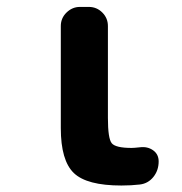

<svg xmlns="http://www.w3.org/2000/svg" viewBox="-20 -540 540 569"><path d="M394.5 -103.5Q417 -106.4 433.6 -94.7Q450.2 -83 450.2 -61.5Q450.2 -35.2 434.6 -15.6Q418.9 3.9 394.5 6.8Q369.1 9.8 339.8 9.8Q237.3 9.8 198.7 -27.3Q160.2 -64.5 160.2 -160.2V-462.9Q160.2 -486.3 177.2 -502.9Q194.3 -519.5 216.8 -519.5H243.2Q266.6 -519.5 283.2 -502.9Q299.8 -486.3 299.8 -462.9V-190.4Q299.8 -129.9 311 -115.7Q322.3 -101.6 370.1 -101.6Q377 -101.6 394.5 -103.5Z"/></svg>

Font: Rounded Mgen+ 2m bold
Style: Bold
Weight: 700
Designer: [Source Han Sans]
Ryoko NISHIZUKA  (kana & ideographs); Paul D. Hunt (Latin, Greek & Cyrillic); Wenlong ZHANG  (bopomofo
Version: Version 1.059.20150602